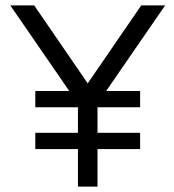

<svg xmlns="http://www.w3.org/2000/svg" viewBox="-20 -687 642 707"><path d="M267 0V-138H110V-198H267V-292H110V-352H235L18 -667H106L303 -380L500 -667H588L371 -352H496V-292H339V-198H496V-138H339V0Z"/></svg>

Font: Maven Pro
Style: Regular
Weight: 400
Designer: Joe Prince
Foundry: Joe Prince
Version: Version 2.103